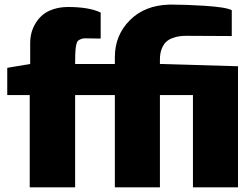

<svg xmlns="http://www.w3.org/2000/svg" viewBox="-20 -806 1077 826"><path d="M1003.9 0H810.1V-397H668V0H474.1V-397H303.2V0H107.9V-397H11.2V-514.2L109.9 -530.8V-620.1Q109.9 -643.1 115.2 -664.3Q120.6 -685.5 133.1 -706.1Q145.5 -726.6 163.6 -741.9Q181.6 -757.3 210.2 -766.6Q238.8 -775.9 272.9 -775.9Q363.3 -775.9 413.1 -752V-640.1L345.2 -641.1Q335.9 -641.1 328.4 -637.9Q320.8 -634.8 316.2 -631.1Q311.5 -627.4 308.8 -616.5Q306.2 -605.5 305.7 -598.6L305.2 -595.7L303.7 -570.8Q303.2 -570.3 303.2 -530.8H474.1V-560.1Q474.1 -653.8 538.1 -718.5Q602.1 -783.2 708 -786.1H725.1Q777.8 -786.1 858.4 -781.2Q951.7 -775.4 977.1 -762.2V-650.9L784.2 -651.9Q766.6 -651.9 752.9 -650.1Q739.3 -648.4 722.4 -642.3Q705.6 -636.2 694.3 -625.5Q683.1 -614.7 675.5 -595.5Q668 -576.2 668 -549.8V-530.8L1003.9 -521Z"/></svg>

Font: Squarion Black
Style: Regular
Weight: 900
Designer: Natanael Gama
Version: Version 1.00;September 12, 2019;FontCreator 11.5.0.2425 64-b